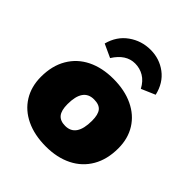

<svg xmlns="http://www.w3.org/2000/svg" viewBox="-210 -891 1033 1033"><g transform="rotate(45 307.0 -374.5)"><path d="M24 -238Q24 -322 59.5 -382.5Q95 -443 159 -474.5Q223 -506 308 -506Q394 -506 458 -475.5Q522 -445 556.5 -389.5Q591 -334 591 -260Q591 -176 556 -115.5Q521 -55 457 -23Q393 9 308 9Q221 9 157 -21.5Q93 -52 58.5 -108Q24 -164 24 -238ZM386 -265Q386 -312 369 -333Q352 -354 312 -354Q229 -354 229 -235Q229 -187 247 -165Q265 -143 303 -143Q386 -143 386 -265ZM529 -606 450 -572Q429 -611 398.5 -629Q368 -647 332 -647Q263 -647 216 -572L140 -607Q159 -679 214.5 -718.5Q270 -758 339 -758Q407 -758 459.5 -718.5Q512 -679 529 -606Z"/></g></svg>

Font: Nunito Sans Heavy Heavy
Style: Italic
Weight: 400
Italic angle: -4.541°
Designer: Vernon Adams
Foundry: Vernon Adams
Version: Version 2.002